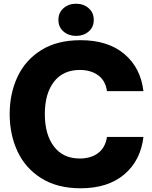

<svg xmlns="http://www.w3.org/2000/svg" viewBox="-20 -995 819 1032"><path d="M32 -382Q32 -492 74 -582Q116 -672 201.5 -725.5Q287 -779 413 -779Q560 -779 648 -705Q736 -631 751 -505H555Q547 -562 507.5 -590.5Q468 -619 409 -619Q319 -619 270 -555.5Q221 -492 221 -382Q221 -272 270 -207.5Q319 -143 409 -143Q468 -143 507 -172Q546 -201 555 -259H751Q736 -132 648 -57.5Q560 17 413 17Q288 17 202 -37Q116 -91 74 -181.5Q32 -272 32 -382ZM294 -888Q294 -927 321.5 -951Q349 -975 389 -975Q429 -975 456.5 -951Q484 -927 484 -888Q484 -849 456.5 -825.5Q429 -802 389 -802Q349 -802 321.5 -825.5Q294 -849 294 -888Z"/></svg>

Font: Open Sauce One Black
Style: Regular
Weight: 900
Designer: Alfredo Marco Pradil
Foundry: Creative Sauce Fz LLC
Version: Version 1.477